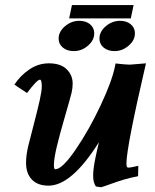

<svg xmlns="http://www.w3.org/2000/svg" viewBox="-20 -746 623 774"><path d="M518.6 -725.6 507.3 -671.9H258.8L270 -725.6ZM175.8 2.4Q131.8 2.4 108.4 -22.2Q85 -46.9 85 -89.8Q85 -121.1 94.2 -158.7Q100.1 -183.1 116 -243.9Q131.8 -304.7 140.1 -341.8Q148.4 -378.9 148.4 -397.9Q148.4 -424.8 141.1 -424.8Q129.4 -424.8 88.9 -371.1L38.1 -404.8Q60.5 -439.9 97.2 -465.3Q133.8 -490.7 177.2 -490.7Q224.6 -490.7 248.8 -466.8Q272.9 -442.9 272.9 -409.2Q272.9 -390.6 268.6 -372.1Q262.2 -346.7 241.5 -275.4Q220.7 -204.1 209 -155Q197.3 -106 197.3 -80.6Q197.3 -63.5 202.6 -63.5Q230.5 -63.5 284.7 -142.6Q338.9 -221.7 386 -322Q433.1 -422.4 444.3 -482.4Q445.3 -487.3 445.8 -490.2Q487.3 -485.4 503.9 -485.4L568.4 -490.7Q489.7 -152.3 489.7 -86.9Q489.7 -70.3 496.6 -70.3Q507.3 -70.3 537.6 -77.6L536.6 -35.6Q505.4 -29.8 480 -22.2Q454.6 -14.6 429.4 -5.4Q404.3 3.9 387.7 8.8L366.7 5.9Q355.5 -9.8 355.5 -37.6Q355.5 -65.9 364.3 -107.4Q371.1 -141.1 378.9 -172.9Q268.6 2.4 175.8 2.4ZM299.3 -662.1Q326.7 -662.1 343.3 -647.9Q359.9 -633.8 359.9 -611.8Q359.9 -583.5 334.5 -561.8Q309.1 -540 277.3 -540Q250.5 -540 233.4 -554.2Q216.3 -568.4 216.3 -590.3Q216.3 -618.7 242.2 -640.4Q268.1 -662.1 299.3 -662.1ZM463.9 -662.1Q490.7 -662.1 507.3 -647.9Q523.9 -633.8 523.9 -611.8Q523.9 -583.5 498.5 -561.8Q473.1 -540 441.9 -540Q415 -540 397.9 -554.2Q380.9 -568.4 380.9 -590.3Q380.9 -618.7 406.5 -640.4Q432.1 -662.1 463.9 -662.1Z"/></svg>

Font: Flanker
Style: Bold Italic
Weight: 700
Italic angle: -12°
Designer: Flanker
Version: Version 2.000